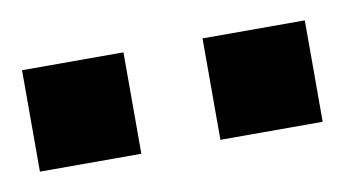

<svg xmlns="http://www.w3.org/2000/svg" viewBox="-31 -774 395 220"><g transform="rotate(-10 166.5 -664.0)"><path d="M212 -605V-723H331V-605ZM2 -605V-723H120V-605Z"/></g></svg>

Font: Archivo VF Beta
Style: Regular
Weight: 400
Designer: Hector Gatti
Foundry: Omnibus-Type
Version: Version 1.002